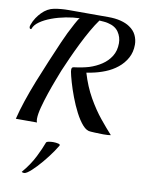

<svg xmlns="http://www.w3.org/2000/svg" viewBox="-106 -769 857 1153"><g transform="rotate(10 322.5 -193.0)"><path d="M108 308Q154 254 181 200Q208 146 220 112Q221 105 234.5 102Q248 99 263 99Q281 99 295 102.5Q309 106 304 114Q284 148 254.5 186.5Q225 225 195 257Q165 289 143 304Q138 307 133 309.5Q128 312 122 312Q114 312 108 308ZM18 0Q30 -50 50.5 -111.5Q71 -173 97.5 -240Q124 -307 152 -373Q180 -439 206 -499.5Q232 -560 266 -622Q273 -634 278.5 -644Q284 -654 291 -661Q252 -660 207.5 -651.5Q163 -643 122.5 -628Q82 -613 53.5 -593Q25 -573 17 -549Q16 -546 13 -546Q4 -546 4 -560Q4 -563 6 -569Q15 -595 28.5 -615Q42 -635 56 -649Q89 -683 130 -690.5Q171 -698 217 -698H460Q502 -698 535 -689.5Q568 -681 590 -666Q619 -647 632 -619.5Q645 -592 645 -562Q645 -516 625 -480Q605 -444 572.5 -418Q540 -392 500 -376Q460 -360 419 -352L387 -346Q411 -265 448 -200Q485 -135 525 -86Q565 -37 597 -2Q582 1 551 1Q524 1 499 -0.5Q474 -2 474 -2Q449 -2 425 -29Q401 -56 379 -98.5Q357 -141 339.5 -187.5Q322 -234 310.5 -274Q299 -314 295 -336Q295 -339 294.5 -342Q294 -345 294 -349Q294 -355 296.5 -359.5Q299 -364 307 -365Q357 -371 398 -383Q439 -396 473 -418.5Q507 -441 528 -474.5Q549 -508 549 -554Q549 -591 528.5 -621.5Q508 -652 463 -662Q451 -665 437.5 -666Q424 -667 410 -668Q388 -638 364 -596Q340 -554 317 -507.5Q294 -461 273.5 -415.5Q253 -370 237 -332Q229 -311 213.5 -271Q198 -231 182 -184Q166 -137 154.5 -93.5Q143 -50 143 -22Q143 -7 147 0Z"/></g></svg>

Font: Playball
Style: Regular
Weight: 400
Designer: Robert E. Leuschke
Foundry: Robert E. Leuschke
Version: Version 1.010